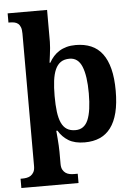

<svg xmlns="http://www.w3.org/2000/svg" viewBox="-64 -808 773 1096"><g transform="rotate(-5 322.5 -260.0)"><path d="M24.9 187Q35.6 187 48.3 184.8Q61 182.6 71.5 175.8Q82 168.9 89.1 156.2Q96.2 143.6 96.2 122.1V-637.2Q96.2 -660.2 91.1 -673.8Q85.9 -687.5 76.9 -694.8Q67.9 -702.1 55.4 -704.6Q43 -707 28.8 -707H22V-759.8H248V-576.2Q248 -562 246.1 -541.7Q244.1 -521.5 241.7 -502.9Q239.3 -481 235.8 -458H240.2Q251 -477.5 265.4 -493.7Q279.8 -509.8 298.6 -521.5Q317.4 -533.2 340.8 -539.6Q364.3 -545.9 393.1 -545.9Q442.9 -545.9 481.2 -529.5Q519.5 -513.2 545.4 -478.8Q571.3 -444.3 584.7 -391.6Q598.1 -338.9 598.1 -266.1Q598.1 -193.8 585 -141.4Q571.8 -88.9 546.1 -54.7Q520.5 -20.5 483.2 -4.2Q445.8 12.2 397 12.2Q339.8 12.2 304.2 -9.5Q268.6 -31.2 247.1 -67.9H240.2Q242.2 -44.9 244.1 -22.9Q245.6 -4.4 246.8 16.6Q248 37.6 248 53.2V122.1Q248 143.6 255.1 156.2Q262.2 168.9 272.7 175.8Q283.2 182.6 295.7 184.8Q308.1 187 318.8 187H340.8V240.2H13.2V187ZM350.1 -62Q400.4 -62 422.1 -112.5Q443.8 -163.1 443.8 -265.1Q443.8 -364.7 422.1 -418Q400.4 -471.2 351.1 -471.2Q320.8 -471.2 301 -457.8Q281.2 -444.3 269.5 -418.2Q257.8 -392.1 252.9 -353.8Q248 -315.4 248 -266.1Q248 -214.4 252.9 -176Q257.8 -137.7 269.5 -112.3Q281.2 -86.9 300.8 -74.5Q320.3 -62 350.1 -62Z"/></g></svg>

Font: Sahl Naskh
Style: Bold
Weight: 700
Designer: Pascal Zoghbi
Version: Version 1.001